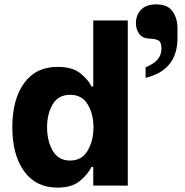

<svg xmlns="http://www.w3.org/2000/svg" viewBox="-20 -844 840 873"><path d="M36 -265Q36 -392 89.5 -466Q143 -540 242 -540Q309 -540 345.5 -510.5Q382 -481 396 -451H404V-751H561V0H404V-85H396Q379 -51 343 -21Q307 9 241 9Q143 9 89.5 -65.5Q36 -140 36 -265ZM405 -265Q405 -325 379 -369Q353 -413 299 -413Q245 -413 219.5 -369.5Q194 -326 194 -265Q194 -204 219.5 -159Q245 -114 299 -114Q352 -114 378.5 -159Q405 -204 405 -265ZM642 -538Q679 -553 696.5 -573.5Q714 -594 714 -623Q714 -652 701.5 -659.5Q689 -667 665 -668Q626 -669 612 -691Q598 -713 598 -738Q598 -775 621 -799.5Q644 -824 690 -824Q743 -824 765 -792Q787 -760 787 -716V-671Q787 -525 642 -490Z"/></svg>

Font: Be Vietnam ExtraBold
Style: Regular
Weight: 800
Designer: Gabriel Lam
Foundry: TypeRant
Version: Version 4.000